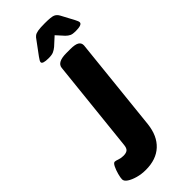

<svg xmlns="http://www.w3.org/2000/svg" viewBox="-401 -762 1019 1019"><g transform="rotate(-45 108.5 -253.0)"><path d="M18 212Q-14 212 -42.5 204Q-71 196 -89 184Q-107 172 -107 158Q-107 146 -101 123.5Q-95 101 -86 82.5Q-77 64 -68 64Q-61 64 -46 69.5Q-31 75 -13 75Q8 75 18 66.5Q28 58 30 35L85 -487Q89 -525 158 -525H188Q224 -525 239 -515.5Q254 -506 253 -487L197 48Q188 127 142 169.5Q96 212 18 212ZM73 -572Q27 -572 27 -587Q27 -595 42 -615L96 -688Q103 -699 111.5 -705.5Q120 -712 137.5 -715Q155 -718 189 -718Q237 -718 252 -711.5Q267 -705 276 -688L315 -615Q319 -607 321.5 -601Q324 -595 324 -590Q324 -572 275 -572Q253 -572 241.5 -577.5Q230 -583 219 -594L181 -636L135 -594Q123 -584 110 -578Q97 -572 73 -572Z"/></g></svg>

Font: Asap Semi Expanded Semi Expanded ExtraBold
Style: Italic
Weight: 800
Width: 6
Italic angle: -6°
Designer: Pablo Cosgaya
Foundry: Omnibus-Type
Version: Version 3.001; ttfautohint (v1.8.4.7-5d5b)